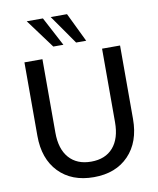

<svg xmlns="http://www.w3.org/2000/svg" viewBox="-101 -1030 918 1118"><g transform="rotate(-10 357.5 -471.0)"><path d="M186.5 -284.2Q186.5 -187.5 232.9 -134.8Q279.3 -82 363.3 -82Q447.3 -82 493.2 -134.8Q539.1 -187.5 539.1 -284.2V-718.8H645.5V-284.2Q645.5 -148.4 569.3 -69.3Q493.2 9.8 363.3 9.8Q232.4 9.8 156.2 -69.3Q80.1 -148.4 80.1 -284.2V-718.8H186.5ZM134.8 -952.1H230.5L321.3 -780.3H261.7ZM276.4 -952.1H373L456.1 -780.3H396.5Z"/></g></svg>

Font: Min Sans Medium
Style: Regular
Weight: 500
Designer: Jinseong-Kim, NotoSansCJK, Nunito
Foundry: Jinseong-Kim
Version: Version 1.400;Glyphs 3.1.2 (3151)